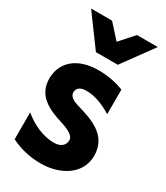

<svg xmlns="http://www.w3.org/2000/svg" viewBox="-222 -926 953 1102"><g transform="rotate(30 254.5 -375.5)"><path d="M193 -630H338L486 -833H348L266 -741L183 -833H44ZM482 -109C482 -215 410 -266 304 -299C288 -304 259 -313 255 -314C215 -326 196 -344 196 -365C196 -389 211 -411 257 -411C312 -411 369 -390 427 -354V-517C389 -532 331 -548 260 -548C114 -548 37 -470 37 -367C37 -276 91 -223 210 -186C223 -182 235 -178 246 -174C293 -156 314 -138 314 -116C314 -84 291 -59 243 -59C175 -59 101 -90 39 -142V36C97 65 162 82 237 82C366 82 482 13 482 -109Z"/></g></svg>

Font: LINE Seed JP App_OTF ExtraBold
Style: Regular
Weight: 800
Designer: LINE & Fontrix & Fontworks
Version: Version 1.013